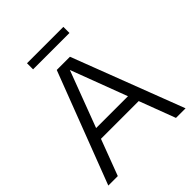

<svg xmlns="http://www.w3.org/2000/svg" viewBox="-242 -1052 1202 1202"><g transform="rotate(-45 359.0 -451.0)"><path d="M17 0 300.5 -740H417.5L701 0H616L351.5 -700.5H365.5L101 0ZM168.5 -239.5 189 -308.5H529L549 -239.5ZM198.5 -847.5V-901.5H520.5V-847.5Z"/></g></svg>

Font: Encode Sans SemiExpanded
Style: Regular
Weight: 400
Width: 6
Designer: Multiple Designers
Foundry: Impallari Type
Version: Version 3.002